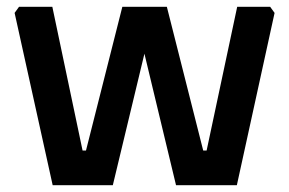

<svg xmlns="http://www.w3.org/2000/svg" viewBox="-20 -545 851 565"><path d="M23 -507 36 -525H134L223 -102H233L340 -525H471L578 -102H588L678 -525H775L788 -507L677 0H498L405 -387L312 0H135Z"/></svg>

Font: Oxanium ExtraLight SemiBold
Style: Regular
Weight: 600
Version: Version 2.000